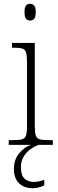

<svg xmlns="http://www.w3.org/2000/svg" viewBox="-20 -762 306 1010"><path d="M138 -654Q125 -654 117 -663Q109 -672 109 -698Q109 -724 117 -733Q125 -742 138 -742Q151 -742 159.5 -733Q168 -724 168 -698Q168 -672 159.5 -663Q151 -654 138 -654ZM26 0V-25H48Q80 -25 95.5 -29Q111 -33 116.5 -48.5Q122 -64 122 -98V-435Q122 -470 117 -486Q112 -502 97.5 -506.5Q83 -511 55 -511H43V-536H163V-99Q163 -65 168.5 -49Q174 -33 189.5 -29Q205 -25 237 -25H258V0ZM153 228Q106 228 79.5 201.5Q53 175 53 125Q53 78 81.5 44Q110 10 143 0H182Q163 7 141.5 22Q120 37 105 61Q90 85 90 117Q90 161 109.5 178Q129 195 156 195Q171 195 183 192.5Q195 190 213 184V213Q183 228 153 228Z"/></svg>

Font: Noto Serif Georgian SemiCondensed ExtraLight
Style: Regular
Weight: 200
Width: 4
Designer: Monotype Design Team, Akaki Razmadze
Foundry: Google LLC
Version: Version 2.003; ttfautohint (v1.8.4.7-5d5b)